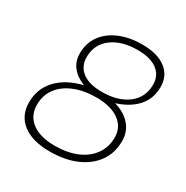

<svg xmlns="http://www.w3.org/2000/svg" viewBox="-162 -838 943 975"><g transform="rotate(30 309.0 -350.0)"><path d="M397 -703Q486 -703 535.2 -665.5Q584.5 -628 584.5 -562Q584.5 -493.5 542.8 -446.5Q501 -399.5 425 -375.5Q485 -358.5 518.8 -320Q552.5 -281.5 552.5 -226.5Q552.5 -157 516.2 -105.5Q480 -54 414 -25.5Q348 3 261 3Q157.5 3 101 -40.5Q44.5 -84 44.5 -161Q44.5 -242.5 97.5 -298Q150.5 -353.5 243 -375.5Q196 -393.5 169.8 -426.5Q143.5 -459.5 143.5 -505.5Q143.5 -565 175.2 -609.5Q207 -654 264.5 -678.5Q322 -703 397 -703ZM391 -667Q296 -667 239.5 -623.5Q183 -580 183 -506.5Q183 -452.5 223 -422Q263 -391.5 337 -391.5Q432 -391.5 488.8 -435Q545.5 -478.5 545.5 -553Q545.5 -607 505.2 -637Q465 -667 391 -667ZM329 -353.5Q257 -353.5 201.8 -331Q146.5 -308.5 116 -267.5Q85.5 -226.5 85.5 -171Q85.5 -107 133.2 -71Q181 -35 267 -35Q340 -35 395 -58Q450 -81 480.5 -124Q511 -167 511 -223.5Q511 -283.5 463 -318.5Q415 -353.5 329 -353.5Z"/></g></svg>

Font: Argentum Sans ExtraLight
Style: Italic
Weight: 200
Italic angle: -11°
Designer: Julieta Ulanovsky (font), Cristiano Sobral (main changes and remaster)
Foundry: Julieta Ulanovsky (font), Cristiano Sobral (main changes and remaster)
Version: Version 2.007;June 15, 2022;FontCreator 14.0.0.2814 64-bit; 